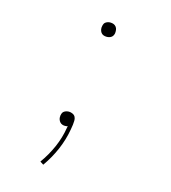

<svg xmlns="http://www.w3.org/2000/svg" viewBox="-110 -617 821 922"><g transform="rotate(15 300.0 -156.5)"><path d="M190 215 173 204Q204 161 225 113Q246 65 254 15L256 6Q253 7 249.5 7.5Q246 8 242 8Q235 8 228.5 5.5Q222 3 217.5 -2Q213 -7 210.5 -13.5Q208 -20 208 -28Q209 -30 208.5 -32Q208 -34 209 -36Q210 -42 212.5 -47.5Q215 -53 220.5 -56.5Q226 -60 232 -61.5Q238 -63 244 -63Q253 -63 262.5 -58.5Q272 -54 276 -45.5Q280 -37 279.5 -27Q279 -17 278 -7L274 18Q265 70 243.5 120Q222 170 190 215ZM325 -457Q316 -457 308.5 -460Q301 -463 296.5 -469.5Q292 -476 290.5 -484.5Q289 -493 291 -501Q292 -507 294.5 -512.5Q297 -518 302.5 -521.5Q308 -525 313.5 -526.5Q319 -528 325 -528Q334 -528 341.5 -525Q349 -522 354 -515.5Q359 -509 360 -500.5Q361 -492 360 -484Q359 -478 356 -472.5Q353 -467 348 -463.5Q343 -460 337 -458.5Q331 -457 325 -457Z"/></g></svg>

Font: Iosevka HT Thin Extended
Style: Italic
Weight: 100
Width: 7
Italic angle: -9°
Monospace: yes
Designer: Belleve Invis
Foundry: Belleve Invis
Version: Version 32.3.0; ttfautohint (v1.8.4)